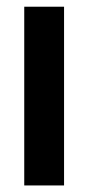

<svg xmlns="http://www.w3.org/2000/svg" viewBox="-20 -566 270 586"><path d="M54 0V-545.5H175.5V0Z"/></svg>

Font: Encode Sans Condensed SemiBold
Style: Regular
Weight: 600
Width: 3
Designer: Multiple Designers
Foundry: Impallari Type
Version: Version 2.000